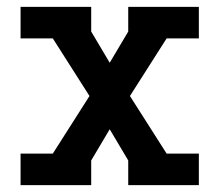

<svg xmlns="http://www.w3.org/2000/svg" viewBox="-20 -540 640 560"><path d="M40 0V-92H134L241 -260L134 -428H40V-520H246V-448L300 -357L354 -448V-520H560V-428H466L359 -260L466 -92H560V0H354V-72L300 -163L246 -72V0Z"/></svg>

Font: Iosevka Etoile Semibold
Style: Regular
Weight: 600
Designer: Belleve Invis
Foundry: Belleve Invis
Version: Version 22.1.2; ttfautohint (v1.8.4)